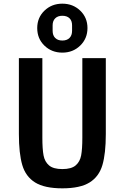

<svg xmlns="http://www.w3.org/2000/svg" viewBox="-20 -1015 680 1047"><path d="M211 -698V-264Q211 -202 217.5 -167.5Q224 -133 247.5 -113Q271 -93 320 -93Q369 -93 392.5 -113Q416 -133 422.5 -167.5Q429 -202 429 -264V-698H557V-284Q557 -178 538.5 -115Q520 -52 468.5 -20Q417 12 320 12Q223 12 171.5 -20Q120 -52 101.5 -115Q83 -178 83 -284V-698ZM183 -862Q183 -919 222.5 -957Q262 -995 320 -995Q378 -995 417.5 -957Q457 -919 457 -862Q457 -805 417.5 -766.5Q378 -728 320 -728Q262 -728 222.5 -766Q183 -804 183 -862ZM320 -794Q345 -794 359 -808Q373 -822 373 -847V-877Q373 -902 359 -915.5Q345 -929 320 -929Q295 -929 281 -915Q267 -901 267 -877V-847Q267 -822 281 -808Q295 -794 320 -794Z"/></svg>

Font: Writer SemiBold
Style: Regular
Weight: 600
Monospace: yes
Designer: Mike Abbink, Paul van der Laan, Pieter van Rosmalen
Foundry: Bold Monday
Version: Version 2.001 2020